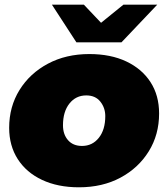

<svg xmlns="http://www.w3.org/2000/svg" viewBox="-20 -787 716 817"><path d="M316 10Q226 10 159 -21.5Q92 -53 55.5 -110Q19 -167 19 -243Q19 -333 63 -404Q107 -475 184 -516Q261 -557 360 -557Q451 -557 517.5 -525.5Q584 -494 620.5 -437.5Q657 -381 657 -304Q657 -214 613 -143Q569 -72 492.5 -31Q416 10 316 10ZM329 -166Q373 -166 400.5 -200.5Q428 -235 428 -293Q428 -328 407 -354.5Q386 -381 347 -381Q303 -381 275.5 -346.5Q248 -312 248 -254Q248 -215 269.5 -190.5Q291 -166 329 -166ZM305 -607 201 -767H337L410 -690L505 -767H649L497 -607Z"/></svg>

Font: Montserrat Black
Style: Italic
Weight: 900
Italic angle: -11.3°
Designer: Julieta Ulanovsky
Foundry: Julieta Ulanovsky
Version: Version 9.000; ttfautohint (v1.8.4.7-5d5b)